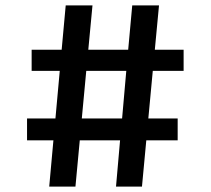

<svg xmlns="http://www.w3.org/2000/svg" viewBox="-20 -690 779 710"><path d="M659 -428H545L528.5 -252H637V-171H521L505 0H409L424 -171H275L259 0H162L177.5 -171H80V-252H185L201 -428H97V-506H208L223 -670H322L306.5 -506H454L469 -670H568L552.5 -506H659ZM282.5 -252H431.5L447 -428H299Z"/></svg>

Font: Koeln Type Sans
Style: Regular
Weight: 400
Designer: Eben Sorkin
Foundry: Eben Sorkin
Version: Version 2.001